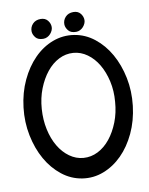

<svg xmlns="http://www.w3.org/2000/svg" viewBox="-94 -906 775 998"><g transform="rotate(-10 294.0 -406.5)"><path d="M22 -394Q13 -318 27.5 -246.5Q42 -175 74 -118.5Q106 -62 153.5 -24.5Q201 13 259 22Q317 31 371.5 10Q426 -11 470 -55Q514 -99 544 -163Q574 -227 583 -304Q592 -381 577.5 -452Q563 -523 531 -579.5Q499 -636 451.5 -673.5Q404 -711 346 -720Q288 -729 233.5 -708.5Q179 -688 135 -643.5Q91 -599 61 -535Q31 -471 22 -394ZM114 -370Q118 -427 137 -475.5Q156 -524 184.5 -559.5Q213 -595 249.5 -613.5Q286 -632 326 -629Q365 -626 398.5 -602Q432 -578 455 -539Q478 -500 489.5 -449Q501 -398 496 -341Q492 -284 473 -235.5Q454 -187 425.5 -151.5Q397 -116 360.5 -97.5Q324 -79 284 -82Q245 -85 211.5 -109Q178 -133 155 -172Q132 -211 121 -262Q110 -313 114 -370ZM239 -781Q239 -800 226 -816Q213 -832 189 -832Q162 -832 146.5 -815Q131 -798 132 -775Q133 -759 145.5 -743.5Q158 -728 186 -728Q197 -728 207 -733Q217 -738 224 -746Q231 -754 235 -763Q239 -772 239 -781ZM413 -787Q413 -806 400 -822Q387 -838 363 -838Q336 -838 320.5 -821Q305 -804 306 -781Q307 -765 319.5 -749.5Q332 -734 360 -734Q371 -734 381 -739Q391 -744 398 -752Q405 -760 409 -769Q413 -778 413 -787Z"/></g></svg>

Font: Balpaq
Style: Regular
Weight: 400
Designer: Abay Emes
Version: Version 1.000